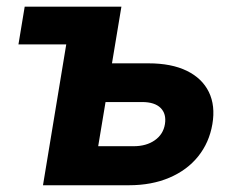

<svg xmlns="http://www.w3.org/2000/svg" viewBox="-20 -549 696 569"><path d="M34.7 -417.5 53.2 -529.3H246.1L227.5 -417.5ZM261.7 -361.3H419.9Q488.3 -361.3 533.7 -339.1Q579.1 -316.9 598.9 -276.4Q618.7 -235.8 609.4 -181.2Q600.1 -126.5 567.4 -85.7Q534.7 -44.9 482.2 -22.5Q429.7 0 361.8 0H107.4L194.8 -529.3H339.8L271 -115.7H376Q413.6 -115.7 438.7 -133.3Q463.9 -150.9 468.8 -181.2Q473.6 -211.4 456.1 -229Q438.5 -246.6 400.9 -246.6H242.7Z"/></svg>

Font: Inter 24pt
Style: Bold Italic
Weight: 700
Italic angle: -9.3988°
Version: Version 4.001;git-66647c0bb